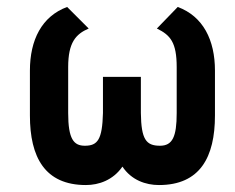

<svg xmlns="http://www.w3.org/2000/svg" viewBox="-20 -520 675 552"><path d="M488 -195C488 -127 476 -101 440 -101C400 -101 386 -119 385 -195V-299H276V-195C274 -119 261 -101 224 -101C192 -101 176 -120 176 -195V-327C176 -398 198 -422 235 -438L173 -500C100 -473 66 -405 66 -317V-188C66 -68 109 12 227 12C264 12 305 -2 332 -41C358 -2 399 12 437 12C555 12 598 -68 598 -188V-317C598 -405 564 -473 491 -500L431 -438C470 -419 488 -398 488 -327Z"/></svg>

Font: Advent Pro
Style: Bold
Weight: 700
Designer: Andreas Kalpakidis
Foundry: Andreas Kalpakidis
Version: Version 2.002 2008